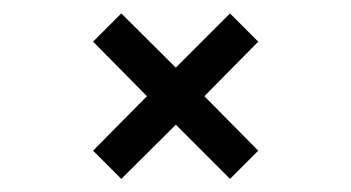

<svg xmlns="http://www.w3.org/2000/svg" viewBox="-20 -364 528 289"><path d="M162.6 -94.7 120.1 -137.2 201.2 -219.2 120.1 -301.3 162.6 -343.8 244.6 -262.2 326.2 -343.8 368.7 -301.3 287.6 -219.2 368.7 -137.2 326.2 -94.7 244.6 -176.3Z"/></svg>

Font: Pontano Sans Light
Style: Regular
Weight: 300
Designer: Vernon Adams
Foundry: Vernon Adams
Version: Version 2.001